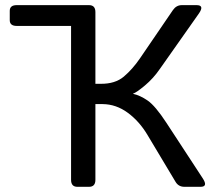

<svg xmlns="http://www.w3.org/2000/svg" viewBox="-20 -720 831 740"><path d="M44.4 -620.1Q17.6 -620.1 17.6 -642.1V-678.2Q17.6 -700.2 44.4 -700.2H323.2Q347.7 -700.2 347.7 -673.3V-397H368.2Q423.8 -396.5 457.3 -424.8Q490.7 -453.1 519.5 -495.1L646.5 -681.2Q659.7 -700.2 680.7 -700.2H737.8Q769 -700.2 746.6 -668L596.7 -455.1Q571.3 -418 538.6 -390.6Q505.9 -363.3 492.7 -358.9V-358.4Q520 -352.5 549.3 -332.3Q578.6 -312 621.1 -247.1L761.7 -32.2Q782.7 0 752.9 0H690.9Q668 0 656.7 -19L548.8 -199.2Q517.6 -252 472.7 -285.2Q427.7 -318.4 375.5 -318.8H347.7V-26.9Q347.7 0 323.2 0H278.3Q253.9 0 253.9 -26.9V-620.1Z"/></svg>

Font: Istok Web
Style: Regular
Weight: 400
Designer: Andrey V. Panov
Foundry: Andrey V. Panov
Version: Version 1.0.2g